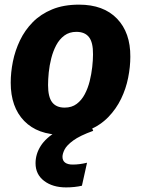

<svg xmlns="http://www.w3.org/2000/svg" viewBox="-20 -569 614 835"><path d="M249.4 17.2Q143.6 17.2 85.1 -43.1Q26.6 -103.4 26.6 -209.3Q26.6 -254.1 36.1 -301.4Q45.6 -348.7 66.7 -393Q87.8 -437.3 122.4 -472.5Q157 -507.7 206.8 -528.2Q256.5 -548.8 323.7 -548.8Q430.2 -548.8 488.8 -488Q547.5 -427.2 546.8 -322.3Q546.8 -278.4 537.3 -230.8Q527.9 -183.2 506.6 -139.2Q485.3 -95.2 450.9 -59.7Q416.5 -24.2 366.6 -3.5Q316.7 17.2 249.4 17.2ZM260.9 -101Q292.1 -101 313.5 -117.1Q334.9 -133.1 348.7 -159.4Q362.5 -185.6 370.1 -216.2Q377.7 -246.9 381.1 -277.5Q384.5 -308.2 384.5 -332.3Q385.1 -384.4 367 -407.5Q349 -430.5 312.2 -430.5Q281.7 -430.5 260 -414.5Q238.3 -398.4 224.4 -372.2Q210.6 -345.9 202.9 -315.3Q195.1 -284.7 192 -254Q189 -223.4 189 -199.3Q189 -147.2 206.9 -124.1Q224.8 -101 260.9 -101ZM364.1 -51.9 385.3 0Q327.5 20.8 298.8 41.8Q270.1 62.9 260.9 81.2Q251.7 99.6 251.7 113Q251.7 129.6 263.2 138.2Q274.8 146.7 296.1 146.7Q311.2 146.7 326.5 144.7Q341.8 142.7 358.5 138.7L336.3 238.7Q320.7 242.3 303.7 244.1Q286.8 246 267.5 246Q209 246 171.8 217.7Q134.6 189.4 134.6 140.9Q134.6 101.1 157 65.8Q179.3 30.4 229.9 0.4Q280.4 -29.6 364.1 -51.9Z"/></svg>

Font: Fira Sans Variable
Style: Italic
Weight: 397
Italic angle: -8°
Designer: Carrois Corporate & Edenspiekermann AG
Foundry: Carrois Corporate GbR & Edenspiekermann AG
Version: Version 4.202